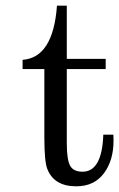

<svg xmlns="http://www.w3.org/2000/svg" viewBox="-20 -634 415 668"><path d="M375 -144.5Q375 -75.7 341.3 -30.8Q307.6 14.2 245.1 14.2Q168 14.2 144.5 -46.4Q134.3 -71.8 134.3 -156.2V-393.6H58.6V-425.8Q165 -433.6 178.2 -614.3H212.4V-429.2H347.7V-393.6H212.4V-135.3Q212.4 -78.6 223.9 -57.6Q235.4 -36.6 267.1 -36.6Q335 -36.6 339.4 -165.5H374.5Q375 -161.1 375 -144.5Z"/></svg>

Font: RIT Rachana
Style: Regular
Weight: 400
Designer: Hussain KH
Version: 1.4.7